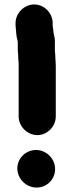

<svg xmlns="http://www.w3.org/2000/svg" viewBox="-20 -775 321 864"><path d="M231 -251V-480C231 -494 229 -506 229 -518C229 -528 228 -537 227 -546V-581C227 -589 227 -597 226 -604C224 -614 220 -627 220 -639C219 -646 218 -653 217 -659V-671C217 -716 179 -755 134 -755C89 -755 50 -716 50 -671V-664C50 -650 53 -638 53 -624C54 -613 56 -603 59 -592C60 -589 60 -587 60 -586V-553C60 -544 61 -534 62 -525V-518C62 -509 63 -500 64 -491V-251C64 -206 103 -167 148 -167C193 -167 231 -206 231 -251ZM58 -17C58 30 98 69 145 69C191 69 228 32 228 -14C228 -61 189 -100 142 -100C96 -100 58 -63 58 -17Z"/></svg>

Font: Blanket
Style: Blk
Weight: 900
Foundry: Cannot Into Space Fonts
Version: Version 0.9